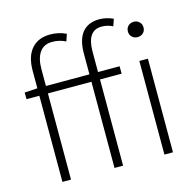

<svg xmlns="http://www.w3.org/2000/svg" viewBox="-106 -841 970 951"><g transform="rotate(-15 379.0 -365.5)"><path d="M33.2 -441.9V-476.1L99.1 -480V-568.8Q99.1 -643.1 133.1 -682.1Q167 -721.2 229 -721.2Q272 -721.2 310.1 -703.1L297.9 -667Q266.1 -683.1 229 -683.1Q186.5 -683.1 164.8 -652.6Q143.1 -622.1 143.1 -565.9V-480H366.2V-586.9Q366.2 -658.2 396.2 -694.6Q426.3 -731 483.9 -731Q518.1 -731 554.2 -714.8L542 -679.2Q515.1 -692.9 484.9 -692.9Q410.2 -692.9 410.2 -584V-480H521V-441.9H410.2V0H366.2V-441.9H143.1V0H99.1V-441.9ZM605 -634.8Q605 -652.8 616.5 -663.8Q627.9 -674.8 645 -674.8Q662.1 -674.8 673.6 -663.8Q685.1 -652.8 685.1 -634.8Q685.1 -617.7 673.3 -606.9Q661.6 -596.2 645 -596.2Q628.4 -596.2 616.7 -606.9Q605 -617.7 605 -634.8ZM622.1 0V-480H666V0Z"/></g></svg>

Font: Source Sans Pro Light
Style: Regular
Weight: 300
Designer: Paul D. Hunt
Foundry: Adobe Systems Incorporated
Version: Version 2.020;PS 2.0;hotconv 1.0.86;makeotf.lib2.5.63406